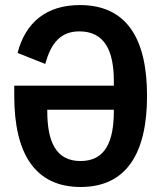

<svg xmlns="http://www.w3.org/2000/svg" viewBox="-20 -730 640 762"><path d="M300.1 12.1C481.2 12.1 563.6 -121.1 563.6 -349.4C563.6 -576 483.3 -709.9 296.9 -709.9C164.8 -709.9 81.3 -641.7 49.7 -519.9L159.8 -476.2C183.2 -564.6 225.5 -605.5 295.1 -605.5C396.7 -605.5 431.8 -525.9 431.8 -408V-389.9H36.6V-349.1C36.6 -121.1 118.6 12.1 300.1 12.1ZM167.6 -289.4V-294.4H431.8V-289.4C431.8 -167.3 397.4 -90.9 299.7 -90.9C202.1 -90.9 167.6 -167.3 167.6 -289.4Z"/></svg>

Font: Margiela Mono SemiBold
Style: Regular
Weight: 600
Designer: Mike Abbink, Paul van der Laan, Pieter van Rosmalen
Foundry: Bold Monday
Version: Version 2.003 2021